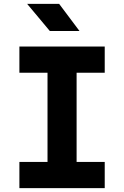

<svg xmlns="http://www.w3.org/2000/svg" viewBox="-20 -970 640 990"><path d="M390 -810 285 -950H120L237 -810ZM520 0V-135H375V-595H520V-730H80V-595H225V-135H80V0Z"/></svg>

Font: Tekne LDO ExtraBold
Style: Regular
Weight: 800
Monospace: yes
Designer: Alessio Laiso, Mario Rullo, Paolo Rosset
Foundry: Alessio Laiso
Version: Version 1.000;hotconv 1.0.109;makeotfexe 2.5.65596